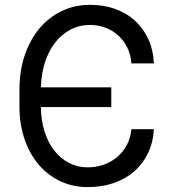

<svg xmlns="http://www.w3.org/2000/svg" viewBox="-20 -757 705 787"><path d="M339.5 9.9Q278.1 9.9 226.6 -14.6Q175.1 -39.1 138 -82.9Q100.9 -126.8 80.3 -187.5Q59.7 -248.2 59.7 -321V-389.2Q59.7 -465.6 81.1 -529.5Q102.6 -593.4 141 -639.6Q179.3 -685.7 232.6 -711.5Q285.9 -737.2 349.4 -737.2Q404.8 -737.2 451.3 -720.7Q497.9 -704.2 532.3 -673.1Q566.8 -642 587.4 -597.7Q608 -553.3 610.8 -497.2H518.5Q516 -534.1 501.2 -563.2Q486.5 -592.3 463.4 -612.7Q440.3 -633.2 410.9 -644Q381.4 -654.8 349.4 -654.8Q306.1 -654.8 269.7 -636Q233.3 -617.2 206.7 -583.3Q180 -549.4 164.6 -502.5Q149.1 -455.6 147.7 -399.1H436.1V-318.2H147.7Q148.1 -263.8 162.5 -218.4Q176.8 -172.9 202.2 -140.3Q227.6 -107.6 262.6 -89.3Q297.6 -71 339.5 -71Q373.6 -71 404.7 -81.9Q435.7 -92.7 459.9 -112.9Q484 -133.2 499.6 -162.1Q515.3 -191.1 518.5 -227.3H610.8Q607.6 -171.9 586.1 -128Q564.6 -84.2 528.9 -53.4Q493.3 -22.7 445 -6.4Q396.7 9.9 339.5 9.9Z"/></svg>

Font: Interop
Style: Regular
Weight: 400
Designer: Rasmus Andersson, Google, Jang Haemin
Foundry: jhaemin
Version: Version 1.008